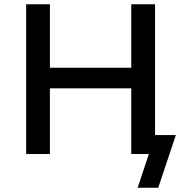

<svg xmlns="http://www.w3.org/2000/svg" viewBox="-20 -725 875 904"><path d="M628 159 681 0H599V-89H808L725 159ZM103 0V-705H215V-406H598V-705H710V0H598V-309H215V0Z"/></svg>

Font: Nunito Sans 7pt SemiBold
Style: Regular
Weight: 600
Designer: Vernon Adams
Foundry: Vernon Adams
Version: Version 3.101;gftools[0.9.27]